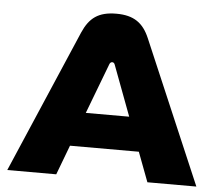

<svg xmlns="http://www.w3.org/2000/svg" viewBox="-50 -734 896 789"><g transform="rotate(5 398.5 -339.5)"><path d="M261 -589 8 0H210L256 -122H540L586 0H788L536 -590C510 -651 471 -679 399 -679C325 -679 288 -651 261 -589ZM309 -262 388 -470C390 -476 395 -479 399 -479C404 -479 408 -476 410 -470L488 -262Z"/></g></svg>

Font: LT Wave Black
Style: Regular
Weight: 900
Designer: Daniel Lyons
Version: Version 2.5 (Glyphs App)